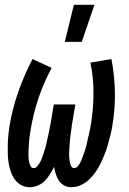

<svg xmlns="http://www.w3.org/2000/svg" viewBox="-20 -775 540 803"><path d="M279 8Q263 8 249 1Q235 -6 226.5 -19Q218 -32 213.5 -47Q209 -62 206 -77Q199 -62 189.5 -47Q180 -32 167.5 -19Q155 -6 138 1Q121 8 105 8Q85 8 68.5 -1Q52 -10 41.5 -25Q31 -40 25 -57.5Q19 -75 16 -94Q13 -113 12.5 -132Q12 -151 12.5 -171Q13 -191 15 -210.5Q17 -230 20 -250Q32 -321 56.5 -391Q81 -461 116 -528L196 -491Q163 -430 141.5 -366Q120 -302 109 -237Q107 -228 106 -219Q105 -210 103.5 -201Q102 -192 101.5 -183.5Q101 -175 100.5 -166Q100 -157 99.5 -148Q99 -139 99 -130.5Q99 -122 99.5 -113.5Q100 -105 102 -96.5Q104 -88 108 -80Q112 -72 121 -72Q130 -72 136 -79.5Q142 -87 146.5 -94.5Q151 -102 154 -110.5Q157 -119 160 -127Q163 -135 165.5 -143.5Q168 -152 170.5 -160Q173 -168 174.5 -176.5Q176 -185 178 -193.5Q180 -202 182 -210Q184 -218 185.5 -226.5Q187 -235 188.5 -243.5Q190 -252 192 -260L205 -338H295L282 -260Q280 -252 279.5 -243.5Q279 -235 277.5 -226.5Q276 -218 275 -210Q274 -202 273 -193.5Q272 -185 271.5 -176.5Q271 -168 270.5 -160Q270 -152 269.5 -143.5Q269 -135 269 -127Q269 -119 270 -111Q271 -103 272.5 -95Q274 -87 278 -79.5Q282 -72 290 -72Q299 -72 305 -79.5Q311 -87 315.5 -95Q320 -103 322.5 -111Q325 -119 328.5 -127Q332 -135 334.5 -143.5Q337 -152 339.5 -160Q342 -168 343.5 -176.5Q345 -185 347 -193Q349 -201 351 -209.5Q353 -218 355 -226.5Q357 -235 358 -243Q359 -251 361 -260Q371 -324 371 -388.5Q371 -453 358 -513L446 -528Q459 -461 460.5 -391Q462 -321 450 -250Q447 -230 442 -210.5Q437 -191 431.5 -171Q426 -151 418.5 -132Q411 -113 402 -94Q393 -75 381 -57.5Q369 -40 353.5 -25Q338 -10 318.5 -1Q299 8 279 8ZM251 -600 289 -755H375L322 -600Z"/></svg>

Font: Iosevka Curly Slab Medium
Style: Italic
Weight: 500
Italic angle: -9°
Monospace: yes
Designer: Belleve Invis
Foundry: Belleve Invis
Version: Version 22.1.2; ttfautohint (v1.8.4)